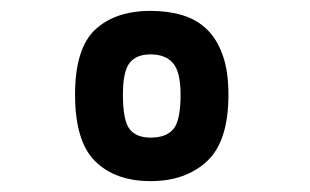

<svg xmlns="http://www.w3.org/2000/svg" viewBox="-20 -692 570 353"><path d="M257 -672Q289 -672 315.5 -664Q342 -656 360.5 -638Q379 -620 389.5 -590.5Q400 -561 400 -518Q400 -432 360.5 -395.5Q321 -359 257 -359Q192 -359 155 -395.5Q118 -432 118 -518Q118 -603 155 -637.5Q192 -672 257 -672ZM257 -439Q286 -439 299 -455Q312 -471 312 -518Q312 -560 298 -576Q284 -592 257 -592Q230 -592 218 -576Q206 -560 206 -518Q206 -471 218 -455Q230 -439 257 -439Z"/></svg>

Font: Panefresco 999wt
Style: Regular
Weight: 900
Version: Version 1.001